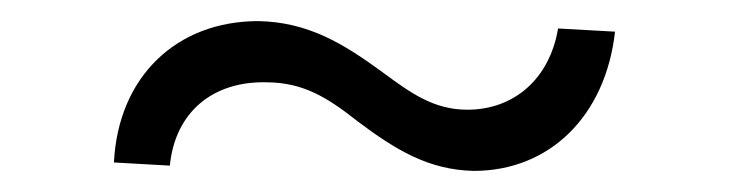

<svg xmlns="http://www.w3.org/2000/svg" viewBox="-20 -379 691 182"><path d="M88 -225 141 -222C146 -273 182 -302 232 -301C268 -301 291 -286 319 -264C355 -237 386 -218 429 -217C501 -217 554 -269 563 -349L509 -352C501 -304 467 -275 423 -275C391 -275 369 -291 342 -311C305 -338 272 -358 225 -359C147 -359 92 -306 88 -225Z"/></svg>

Font: Wafeq Light
Style: Regular
Weight: 300
Designer: Rasmus Andersson & Azza Alameddine
Foundry: Google & TypeTogether
Version: Version 3.000;January 28, 2025;FontCreator 15.0.0.3014 64-bi